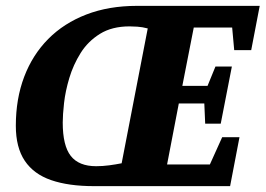

<svg xmlns="http://www.w3.org/2000/svg" viewBox="-20 -635 906 655"><path d="M300 0Q214 0 154.5 -20.5Q95 -41 64.5 -86.5Q34 -132 34 -206Q34 -298 62.5 -373Q91 -448 144.5 -502Q198 -556 274.5 -585.5Q351 -615 447 -615H866L837 -464H779L772 -541H641L602 -342H688L715 -408H771L733 -213H680L677 -282H590L550 -74H696L738 -167H797L765 0ZM308 -68Q330 -68 352.5 -71Q375 -74 395 -78L484 -538Q465 -543 448.5 -544Q432 -545 422 -545Q362 -545 321 -519.5Q280 -494 255 -454Q230 -414 216.5 -369Q203 -324 198.5 -283.5Q194 -243 194 -217Q194 -138 221.5 -103Q249 -68 308 -68Z"/></svg>

Font: Manuale ExtraBold
Style: Italic
Weight: 800
Italic angle: -11°
Designer: Eduardo Tunni / Pablo Cosgaya
Foundry: Eduardo Tunni / Pablo Cosgaya
Version: Version 1.002